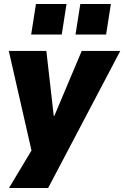

<svg xmlns="http://www.w3.org/2000/svg" viewBox="-20 -761 622 961"><path d="M25 180 148 -25 149 42 24 -506H212L249 -181H252L389 -506H582L221 180ZM358 -588 382 -741H535L511 -588ZM136 -588 160 -741H313L289 -588Z"/></svg>

Font: Nunito Sans 7pt SemiCondensed Black
Style: Italic
Weight: 900
Width: 4
Italic angle: -9°
Designer: Vernon Adams
Foundry: Vernon Adams
Version: Version 3.101;gftools[0.9.27]